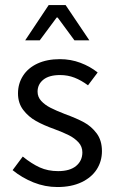

<svg xmlns="http://www.w3.org/2000/svg" viewBox="-20 -734 458 766"><path d="M211.9 -51.3Q258.8 -51.3 283.7 -72Q308.6 -92.8 308.6 -126Q308.6 -149.4 293 -166.3Q277.3 -183.1 255.1 -194.3Q232.9 -205.6 197.3 -218.8Q154.8 -233.9 123.8 -251.2Q92.8 -268.6 72.3 -295.9Q51.8 -323.2 51.8 -361.3Q51.8 -400.4 71.8 -431.6Q91.8 -462.9 129.6 -480.5Q167.5 -498 219.2 -498Q262.2 -498 301 -483.4Q339.8 -468.8 369.6 -444.8L331.1 -393.6Q304.2 -413.6 277.3 -424.1Q250.5 -434.6 219.7 -434.6Q175.8 -434.6 152.8 -416Q129.9 -397.5 129.9 -368.2Q129.9 -347.2 144.5 -331.3Q159.2 -315.4 181.6 -304Q204.1 -292.5 238.3 -279.3Q285.2 -262.2 314.9 -246.1Q344.7 -230 365.7 -201.9Q386.7 -173.8 386.7 -130.9Q386.7 -90.8 366 -58.3Q345.2 -25.9 304.9 -6.8Q264.6 12.2 209 12.2Q159.7 12.2 113.5 -6.3Q67.4 -24.9 30.3 -55.2L70.8 -109.4Q106.4 -80.6 138.9 -65.9Q171.4 -51.3 211.9 -51.3ZM241.7 -713.9 336.4 -573.2H276.9L210 -664.1H206.1L138.7 -573.2H80.6L174.3 -713.9Z"/></svg>

Font: Varta
Style: Regular
Weight: 400
Designer: Joana Correia, Viktoriya Grabowska, Eben Sorkin
Foundry: Sorkin Type
Version: Version 1.002; ttfautohint (v1.3) -l 8 -r 24 -G 200 -x 12 -H